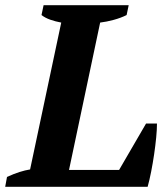

<svg xmlns="http://www.w3.org/2000/svg" viewBox="-44 -720 641 740"><path d="M124 -700H452L444 -662Q422 -651 394.5 -643.5Q367 -636 342 -633L222 -65H415L519 -244H561Q561 -221 558 -190Q555 -159 550 -125Q545 -91 538.5 -58Q532 -25 525 0H-24L-17 -38Q9 -50 31 -57Q53 -64 72 -67L192 -633Q170 -637 150 -644Q130 -651 116 -662Z"/></svg>

Font: PT Serif
Style: Bold Italic
Weight: 700
Italic angle: -12°
Designer: A.Korolkova, O.Umpeleva, V.Yefimov
Foundry: ParaType Ltd
Version: Version 1.000W OFL